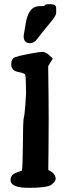

<svg xmlns="http://www.w3.org/2000/svg" viewBox="-20 -905 319 928"><path d="M225.6 -884.8Q251.5 -884.8 251.5 -865.7Q251.5 -865.7 251.5 -865.2V-842.3Q251.5 -829.6 223.9 -796.6Q196.3 -763.7 155.8 -711.9Q142.6 -696.3 125 -696.3Q94.2 -696.3 94.2 -731.4V-731.9Q99.6 -767.1 106.4 -803.2Q121.6 -875 169.4 -875Q169.4 -875 169.9 -875Q186.5 -875 193.4 -876Q198.2 -884.8 212.4 -884.8ZM213.4 -83Q249 -67.9 249 -40Q249 -28.3 229 -12.7Q209 2.9 120.1 2.9Q31.2 2.9 31.2 -34.2V-35.2Q31.2 -58.6 53.5 -68.1Q75.7 -77.6 85.9 -80.1Q89.8 -102.5 90.3 -187.5Q91.3 -327.1 95 -336.4Q98.6 -345.7 102.3 -396Q106 -446.3 106 -454.6L104.5 -523.4Q103.5 -545.9 98.6 -548.3Q88.4 -553.2 70.3 -556.6Q35.2 -562.5 34.2 -592.8V-596.2Q35.2 -622.6 54.2 -629.2Q73.2 -635.7 122.1 -645Q170.9 -654.3 184.1 -654.3Q197.3 -654.3 212.9 -642.6L235.4 -622.1L212.9 -585.4Q215.3 -416 215.3 -331.8Q215.3 -247.6 214.4 -175.8Z"/></svg>

Font: Drukaatie burti
Style: Demi
Weight: 600
Version: Version 0.14